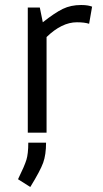

<svg xmlns="http://www.w3.org/2000/svg" viewBox="-20 -530 411 767"><path d="M166 -382V0H91V-500H139L151 -441Q199 -479 231 -494.5Q263 -510 304 -510Q312 -510 319 -509.5Q326 -509 331 -508Q336 -507 340 -506Q344 -505 346 -504H348L336 -435Q318 -441 287 -441Q227 -441 166 -382ZM164 40Q164 88 152.5 120Q141 152 101 217L52 186Q78 133 85.5 108.5Q93 84 93 40Z"/></svg>

Font: Gudea
Style: Regular
Weight: 400
Designer: Agustina Mingote
Foundry: Agustina Mingote
Version: Version 1.002